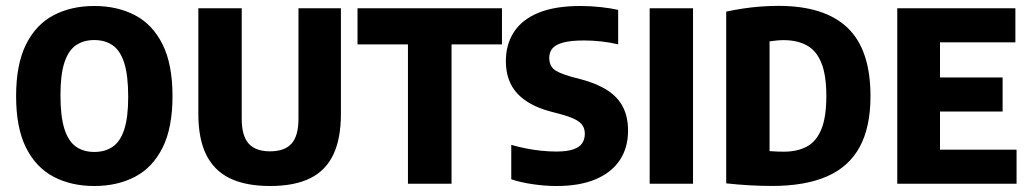

<svg xmlns="http://www.w3.org/2000/svg" viewBox="-20 -623 3493 651"><path d="M299.7 7.7Q221.5 7.7 161.7 -23.7Q101.9 -55.2 68.2 -122.4Q34.6 -189.7 34.6 -297Q34.6 -404.8 68.2 -472.3Q101.9 -539.8 161.7 -571.3Q221.5 -602.7 299.7 -602.7Q378.1 -602.7 437.9 -571.3Q497.7 -539.8 531.3 -472.3Q564.9 -404.8 564.9 -297Q564.9 -189.7 531.3 -122.4Q497.7 -55.2 437.9 -23.7Q378.1 7.7 299.7 7.7ZM299.7 -107.8Q336.4 -107.8 362.2 -125.5Q387.9 -143.1 401.3 -184.1Q414.7 -225 414.7 -294.6Q414.7 -367.1 401.3 -409.3Q387.9 -451.5 362.2 -469.3Q336.4 -487.2 299.7 -487.2Q263.2 -487.2 237.5 -469.5Q211.8 -451.9 198.4 -410.9Q185 -370 185 -300.4Q185 -227.9 198.4 -185.9Q211.8 -143.9 237.5 -125.8Q263.2 -107.8 299.7 -107.8Z M895.8 7.7Q813.5 7.7 759.6 -18.4Q705.7 -44.5 679.1 -98.6Q652.5 -152.7 652.5 -236.8V-595H799.6V-219.9Q799.6 -162.6 823 -136.3Q846.4 -109.9 895.7 -109.9Q945.3 -109.9 968.7 -136.3Q992 -162.6 992 -219.9V-595H1135.9V-236.8Q1135.9 -152.7 1110.1 -98.6Q1084.3 -44.5 1031.2 -18.4Q978.1 7.7 895.8 7.7Z M1363.2 0V-472.4H1192.2V-595H1682V-472.4H1511V0Z M1867.1 7.7Q1828 7.7 1786.1 1.5Q1744.2 -4.6 1713.5 -15.1V-131.9Q1737.6 -124.8 1763.5 -119.7Q1789.4 -114.6 1815.5 -111.9Q1841.5 -109.2 1866.3 -109.2Q1902.3 -109.2 1923.5 -116.5Q1944.7 -123.7 1953.8 -137.1Q1962.9 -150.6 1962.9 -169.3Q1962.9 -184.7 1956.1 -196.4Q1949.3 -208.1 1931 -217.7Q1912.7 -227.3 1878.6 -236.5L1845.6 -245.2Q1771.1 -265.2 1733.2 -306.9Q1695.2 -348.6 1695.2 -415.7Q1695.2 -471.8 1722.1 -513.8Q1749 -555.9 1804.9 -579.3Q1860.9 -602.7 1948.2 -602.7Q1982.2 -602.7 2016.2 -599Q2050.3 -595.4 2076 -589.4V-472.6Q2049.9 -479 2019.6 -482.4Q1989.3 -485.8 1960.6 -485.8Q1914.3 -485.8 1888.6 -478.5Q1862.9 -471.3 1852.5 -458.1Q1842.2 -444.8 1842.2 -426.8Q1842.2 -403.5 1856.3 -389.7Q1870.4 -375.9 1918.4 -362.4L1951.5 -353.7Q2004.9 -339.4 2040 -316.5Q2075 -293.7 2092.3 -260Q2109.5 -226.2 2109.5 -179.7Q2109.5 -122.6 2081.8 -80.5Q2054.1 -38.4 2000.1 -15.4Q1946 7.7 1867.1 7.7Z M2182.8 0V-595H2329.8V0Z M2597.7 7.5Q2560.2 7.5 2520.4 5.2Q2480.5 2.9 2442.3 -1.3V-583.7Q2469.6 -589.5 2498.6 -593.9Q2527.6 -598.4 2557.9 -600.7Q2588.1 -603.1 2619.5 -603.1Q2776 -603.1 2853.8 -528.7Q2931.5 -454.4 2931.5 -297Q2931.5 -191.8 2894.8 -124.5Q2858 -57.1 2783.8 -24.8Q2709.6 7.5 2597.7 7.5ZM2637.5 -108.7Q2683.5 -108.7 2715.7 -126Q2747.9 -143.3 2764.8 -184.5Q2781.8 -225.6 2781.8 -297Q2781.8 -369 2764.7 -410.4Q2747.7 -451.8 2715.2 -469.3Q2682.7 -486.9 2637 -486.9Q2625.2 -486.9 2613.2 -485.7Q2601.2 -484.6 2589.3 -482.7V-110.6Q2604.7 -109.4 2616.4 -109.1Q2628 -108.7 2637.5 -108.7Z M3022.3 0V-595H3422.8V-479.5H3167.2V-115.5H3426.8V0ZM3127.1 -244.8V-360.3H3379.5V-244.8Z"/></svg>

Font: Encode Sans SC Condensed Thin
Style: Regular
Weight: 100
Width: 3
Designer: Multiple Designers
Foundry: Impallari Type
Version: Version 3.002